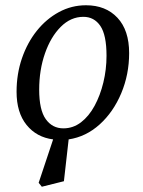

<svg xmlns="http://www.w3.org/2000/svg" viewBox="-20 -519 545 730"><path d="M221 -31Q258 -31 288 -54Q318 -77 339.5 -116.5Q361 -156 373 -205.5Q385 -255 385 -307Q385 -386 361.5 -420.5Q338 -455 297 -455Q249 -455 211 -417Q173 -379 151 -316Q129 -253 129 -178Q129 -101 154 -66Q179 -31 221 -31ZM139 191 127 176 182 11Q119 3 81 -44Q43 -91 43 -170Q43 -238 63.5 -297.5Q84 -357 120 -402Q156 -447 204 -473Q252 -499 307 -499Q382 -499 426.5 -451.5Q471 -404 471 -317Q471 -236 441 -164.5Q411 -93 359 -46Q307 1 241 11L223 170Z"/></svg>

Font: Source Serif 4 SmText
Style: Italic
Weight: 400
Italic angle: -12°
Designer: Frank Grießhammer
Foundry: Adobe
Version: Version 4.005;hotconv 1.1.0;makeotfexe 2.6.0